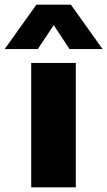

<svg xmlns="http://www.w3.org/2000/svg" viewBox="-68 -798 457 818"><path d="M93 -589H-48L87 -778H234L369 -589H228L161 -691ZM255 0H65V-530H255Z"/></svg>

Font: Be Vietnam Black
Style: Regular
Weight: 900
Designer: Lam Bao; Tony Le; Vietanh Nguyen
Foundry: Yellow Type Foundry
Version: Version 5.000